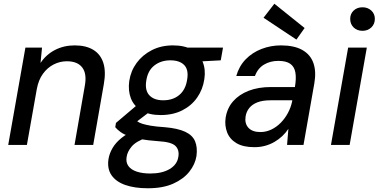

<svg xmlns="http://www.w3.org/2000/svg" viewBox="-20 -776 2027 1028"><path d="M24 0 116 -521H205L197 -439Q227 -484 274.5 -508.5Q322 -533 380 -533Q440 -533 479 -509.5Q518 -486 533 -440Q548 -394 536 -326L479 0H379L434 -316Q446 -381 420.5 -414.5Q395 -448 338 -448Q301 -448 267.5 -431Q234 -414 210 -381Q186 -348 177 -299L124 0Z M772 232Q701 232 651 214.5Q601 197 577 162Q553 127 561 75Q566 45 583 16Q600 -13 632 -38.5Q664 -64 712 -83L765 -39Q708 -19 685 8.5Q662 36 658 64Q653 93 667.5 113Q682 133 712.5 143Q743 153 785 153Q848 153 888.5 129Q929 105 935 63Q941 27 919.5 5.5Q898 -16 828 -20Q772 -24 733 -31Q694 -38 668 -47.5Q642 -57 625 -69.5Q608 -82 597 -95L601 -118L719 -218L799 -191L668 -91L697 -140Q707 -132 717 -125Q727 -118 743 -113Q759 -108 787 -103Q815 -98 862 -95Q932 -89 971.5 -70.5Q1011 -52 1024.5 -19.5Q1038 13 1032 59Q1025 104 993.5 143.5Q962 183 907 207.5Q852 232 772 232ZM840 -160Q778 -160 737.5 -184Q697 -208 681 -249Q665 -290 672 -342Q680 -396 711.5 -439Q743 -482 793 -507.5Q843 -533 906 -533Q970 -533 1009.5 -509Q1049 -485 1065.5 -444Q1082 -403 1074 -352Q1066 -297 1035.5 -253.5Q1005 -210 955.5 -185Q906 -160 840 -160ZM854 -239Q906 -239 940 -267.5Q974 -296 982 -350Q991 -402 966.5 -427.5Q942 -453 892 -453Q842 -453 806.5 -425.5Q771 -398 763 -343Q755 -292 780 -265.5Q805 -239 854 -239ZM977 -443 967 -521H1174L1162 -453Z M1342 12Q1282 12 1246 -9.5Q1210 -31 1196 -67.5Q1182 -104 1188 -145Q1196 -197 1228 -233.5Q1260 -270 1311.5 -290Q1363 -310 1431 -310H1559Q1567 -357 1561.5 -388Q1556 -419 1534 -434.5Q1512 -450 1470 -450Q1427 -450 1393.5 -430Q1360 -410 1345 -369H1245Q1260 -422 1295.5 -458.5Q1331 -495 1380.5 -514Q1430 -533 1484 -533Q1555 -533 1598.5 -508.5Q1642 -484 1658 -438.5Q1674 -393 1663 -330L1605 0H1517L1524 -86Q1510 -65 1491.5 -47.5Q1473 -30 1450 -16.5Q1427 -3 1400 4.5Q1373 12 1342 12ZM1374 -69Q1405 -69 1433 -82.5Q1461 -96 1483.5 -119Q1506 -142 1521.5 -171Q1537 -200 1544 -232L1545 -239H1428Q1386 -239 1358 -228Q1330 -217 1314.5 -197.5Q1299 -178 1295 -153Q1289 -115 1310 -92Q1331 -69 1374 -69ZM1567 -564 1391 -681 1449 -756 1611 -626Z M1752 0 1844 -521H1944L1852 0ZM1921 -611Q1892 -611 1873.5 -629Q1855 -647 1855 -675Q1855 -702 1873.5 -719.5Q1892 -737 1921 -737Q1949 -737 1968 -719.5Q1987 -702 1987 -675Q1987 -647 1968 -629Q1949 -611 1921 -611Z"/></svg>

Font: DM Sans 10pt Medium
Style: Italic
Weight: 500
Italic angle: -10°
Version: Version 4.004;gftools[0.9.30]